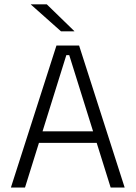

<svg xmlns="http://www.w3.org/2000/svg" viewBox="-20 -844 610 864"><path d="M92.5 0H29L234 -639H336L541 0H478L291.5 -596H278.5ZM431 -201H138.5V-253H431ZM314.5 -704 190.5 -824.5H119V-823.5L254.5 -703H314.5Z"/></svg>

Font: Anek Malayalam Medium Light
Style: Regular
Weight: 300
Version: Version 1.003